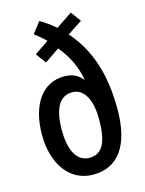

<svg xmlns="http://www.w3.org/2000/svg" viewBox="-117 -834 692 914"><g transform="rotate(-15 229.5 -376.5)"><path d="M168 -763 126 -709C144 -695 163 -680 181 -662L111 -614L148 -564L221 -614C263 -563 292 -505 304 -440L301 -439C280 -466 251 -478 212 -478C111 -478 40 -390 40 -235C40 -98 108 10 228 10C353 10 419 -86 419 -262C419 -441 373 -567 287 -665L360 -713L323 -763L243 -709C218 -731 193 -749 168 -763ZM231 -395C293 -395 322 -327 322 -239C322 -127 296 -72 231 -72C165 -72 137 -141 137 -232C137 -340 169 -395 231 -395Z"/></g></svg>

Font: Noto Sans Devanagari ExtraCondensed Medium
Style: Regular
Weight: 500
Width: 2
Designer: Jelle Bosma - Monotype Design Team
Foundry: Monotype Imaging Inc.
Version: Version 2.004